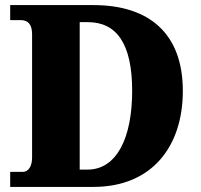

<svg xmlns="http://www.w3.org/2000/svg" viewBox="-20 -734 788 754"><path d="M20 0H347C576 0 698 -158 698 -377C698 -604 564 -714 347 -714H20V-655H62C89 -655 106 -639 106 -600V-115C106 -82 92 -59 70 -59H20ZM324 -68H293V-647H325C437 -647 499 -564 499 -377C499 -190 437 -68 324 -68Z"/></svg>

Font: Noto Serif Bengali SemiCondensed Black
Style: Regular
Weight: 900
Width: 4
Designer: Juan Bruce, Universal Thirst, Indian Type Foundry and the Monotype Design Team.
Foundry: Monotype Imaging Inc.
Version: Version 2.003